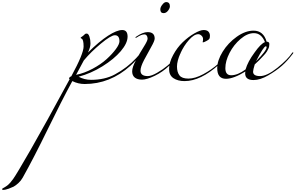

<svg xmlns="http://www.w3.org/2000/svg" viewBox="-656 -756 2834 1842"><path d="M148 -176 74 -38Q153 -54 232.5 -96.5Q312 -139 366.5 -188.5Q421 -238 455.5 -285Q490 -332 490 -360Q490 -418 446 -418Q409 -418 312 -337.5Q215 -257 148 -176ZM156 50Q94 50 38 22Q-65 211 -200 488Q-335 765 -438 948Q-454 977 -479 1000Q-504 1023 -526 1035Q-549 1046 -572 1054Q-607 1066 -621.5 1066Q-636 1066 -636 1060.5Q-636 1055 -631.5 1052Q-627 1049 -612.5 1041Q-598 1033 -579.5 1018.5Q-561 1004 -529.5 960.5Q-498 917 -362 680.5Q-226 444 12 4Q6 -2 6 -5.5Q6 -9 15 -16.5Q24 -24 28 -24Q146 -241 146 -310Q146 -379 126 -386Q118 -389 118 -392.5Q118 -396 120.5 -398Q123 -400 128 -403Q133 -406 138 -410Q143 -414 149.5 -419.5Q156 -425 158 -428Q163 -434 176 -434Q192 -434 202 -404.5Q212 -375 212 -339Q212 -303 188 -252Q295 -358 380 -413Q465 -468 516.5 -468Q568 -468 568 -405Q568 -342 503 -265.5Q438 -189 327 -120Q216 -51 98 -20Q154 10 218 10Q282 10 340 -3Q398 -16 446 -42Q565 -106 651 -199Q683 -234 689.5 -244Q696 -254 700 -254Q704 -254 704 -251Q704 -248 702 -244Q651 -175 594 -124Q400 50 156 50Z M658 -398Q649 -392 646.5 -392Q644 -392 644 -396Q644 -400 650 -404Q714 -448 760 -448Q828 -448 828 -386Q828 -364 794 -304.5Q760 -245 726 -180Q692 -115 692 -78Q692 -26 762 -26Q796 -26 851.5 -58Q907 -90 949 -125Q991 -160 1023 -195Q1055 -230 1062.5 -242Q1070 -254 1074 -254Q1078 -254 1078 -251Q1078 -248 1076 -244Q1027 -178 968 -126Q904 -65 828 -28.5Q752 8 707 8Q662 8 637 -12Q612 -32 612 -72Q612 -112 649 -180Q686 -248 723 -306.5Q760 -365 760 -384.5Q760 -404 751.5 -415Q743 -426 730 -426Q700 -426 658 -398ZM882 -666Q882 -688 902 -712Q920 -736 938 -736Q956 -736 965 -725.5Q974 -715 974 -696Q974 -677 956 -653.5Q938 -630 914 -630Q882 -630 882 -666Z M1534 -248Q1538 -254 1542 -254Q1546 -254 1546 -251Q1546 -248 1544 -244Q1501 -187 1444 -136Q1268 22 1114 22Q1050 22 1008 -6Q966 -34 966 -94Q966 -156 1005 -228Q1043 -299 1096.5 -350.5Q1150 -402 1207.5 -435Q1265 -468 1297.5 -468Q1330 -468 1344 -452Q1358 -436 1358 -413.5Q1358 -391 1352 -382.5Q1346 -374 1323 -362Q1300 -350 1294 -350Q1288 -350 1288 -352Q1288 -354 1289 -356Q1292 -364 1292 -382Q1292 -400 1277 -414Q1262 -428 1246 -428Q1206 -428 1157 -373Q1108 -318 1075 -244.5Q1042 -171 1042 -117.5Q1042 -64 1065.5 -33Q1089 -2 1152 -2Q1215 -2 1293.5 -44Q1372 -86 1437.5 -143.5Q1503 -201 1534 -248Z M1800 -168Q1902 -270 1902 -304Q1902 -312 1894 -312Q1874 -312 1800 -168ZM1780 -438Q1717 -438 1651.5 -382Q1586 -326 1546 -248Q1506 -170 1506 -102Q1506 -34 1562 -34Q1624 -34 1700 -90Q1721 -164 1786 -252Q1846 -337 1886 -352Q1852 -438 1780 -438ZM1776 -462Q1872 -462 1902 -356Q1928 -356 1928 -334Q1928 -307 1919 -289.5Q1910 -272 1905.5 -263.5Q1901 -255 1890 -242Q1878 -229 1874 -224Q1833 -178 1788 -138Q1772 -86 1772 -68Q1772 -26 1839 -26Q1906 -26 2005.5 -106Q2105 -186 2146 -248Q2150 -254 2154 -254Q2158 -254 2158 -251Q2158 -248 2156 -244Q2102 -172 2048.5 -125Q1995 -78 1917.5 -33Q1840 12 1776 12Q1696 12 1696 -52Q1696 -55 1697 -61Q1698 -67 1698 -70Q1585 0 1512 0Q1428 0 1428 -102Q1428 -176 1480.5 -260.5Q1533 -345 1615.5 -403.5Q1698 -462 1776 -462Z"/></svg>

Font: Miama
Style: Regular
Weight: 400
Italic angle: 16.5°
Designer: Linus Romer
Foundry: Linus Romer
Version: 0.32